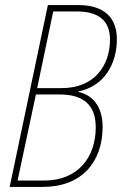

<svg xmlns="http://www.w3.org/2000/svg" viewBox="-20 -734 481 754"><path d="M18 0H149C300 0 383 -97 383 -236C383 -312 347 -360 288 -373V-375C389 -395 439 -483 439 -580C439 -661 393 -714 288 -714H168ZM223 -388H126L189 -689H282C370 -689 412 -650 412 -579C412 -477 351 -388 223 -388ZM153 -25H49L121 -363H214C299 -363 356 -329 356 -234C356 -119 289 -25 153 -25Z"/></svg>

Font: Noto Sans Condensed Thin
Style: Italic
Weight: 100
Width: 3
Italic angle: -12°
Designer: Monotype Design Team
Foundry: Monotype Imaging Inc.
Version: Version 2.013